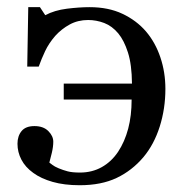

<svg xmlns="http://www.w3.org/2000/svg" viewBox="-20 -515 526 547"><path d="M451.2 -261.7Q451.2 -205.6 435.1 -154.5Q418.9 -103.5 388.7 -67.4Q356 -28.8 312.3 -8.1Q268.6 12.7 207 12.7Q163.1 12.7 129.9 3.2Q96.7 -6.3 74.7 -22.5Q52.2 -38.6 41 -60.1Q29.8 -81.5 29.8 -105.5Q29.8 -127.4 41.5 -141.6Q53.2 -155.8 78.1 -155.8Q103.5 -155.8 117.7 -141.6Q131.8 -127.4 131.8 -111.3Q131.8 -97.2 127.7 -79.8Q123.5 -62.5 120.6 -51.8Q123.5 -49.8 129.4 -45.2Q135.3 -40.5 147 -35.6Q159.7 -30.3 172.6 -26.9Q185.5 -23.4 208 -23.4Q242.2 -23.4 269.8 -38.8Q297.4 -54.2 316.4 -82.5Q335.4 -111.3 345.2 -148.4Q355 -185.5 355 -231.4H161.6V-276.9H356Q355.5 -331.1 344.5 -365.5Q333.5 -399.9 316.9 -419.9Q299.3 -440.9 276.9 -449.5Q254.4 -458 231 -458Q202.1 -458 178.7 -445.3Q155.3 -432.6 137.2 -412.6Q119.1 -391.6 108.6 -369.4Q98.1 -347.2 90.3 -325.2H57.6L60.5 -494.6H93.8L108.9 -471.7Q135.3 -485.8 170.7 -490.2Q206.1 -494.6 235.4 -494.6Q288.6 -494.6 328.6 -475.8Q368.7 -457 396 -425.3Q422.9 -393.6 437 -351.3Q451.2 -309.1 451.2 -261.7Z"/></svg>

Font: UniBurma_GGSerif
Style: Book
Weight: 400
Designer: Victor San Kho Lin (for Burmese only and related typography optimization with it)
Foundry: http://www.unimm.org
Version: 2.0